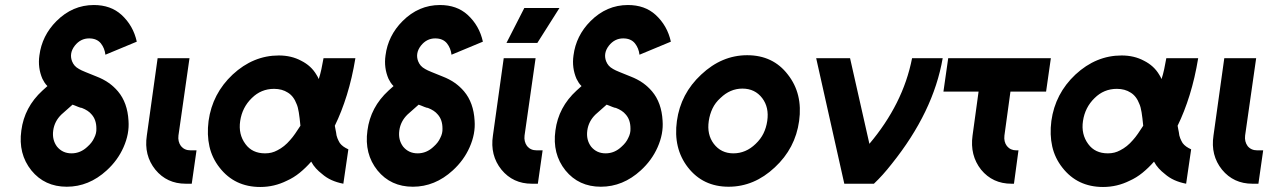

<svg xmlns="http://www.w3.org/2000/svg" viewBox="-20 -732 5053 765"><path d="M354 -712Q269 -712 205 -648Q147 -590 137 -511Q130 -462 149 -418Q153 -410 157.5 -403Q162 -396 169 -389L149 -371Q77 -305 65 -212Q52 -119 105 -53Q158 12 246 12Q334 12 405 -53Q449 -93 472 -145Q484 -172 489 -198.5Q494 -225 492 -251Q488 -323 450 -368Q433 -388 412 -402.5Q391 -417 365 -427Q338 -438 320.5 -445Q303 -452 295 -457Q284 -463 277.5 -470.5Q271 -478 267 -488Q255 -520 278 -550Q301 -579 335 -579Q366 -579 382 -559Q397 -540 400 -514L525 -566Q511 -630 464 -673Q421 -712 354 -712ZM269 -315Q273 -314 278.5 -311.5Q284 -309 292 -306Q297 -304 300.5 -303Q304 -302 306 -302Q332 -292 345 -276Q364 -255 364 -220Q365 -201 355 -182Q351 -173 344.5 -164.5Q338 -156 329 -148Q301 -121 265 -121Q229 -121 207 -148Q187 -175 192 -212Q197 -249 225 -276Z M608 -500 565 -192Q553 -113 599 -56Q645 0 720 0H744L763 -133H739Q715 -133 701 -150Q688 -168 691 -192L735 -500Z M1091 -511Q989 -511 907 -435Q826 -359 811 -250Q804 -195 814.5 -148.5Q825 -102 855 -64Q915 13 1017 13Q1073 13 1123 -12Q1150 -24 1174 -43.5Q1198 -63 1220 -88Q1228 -73 1239 -61Q1250 -49 1263 -39Q1280 -24 1301 -14.5Q1322 -5 1348 0L1368 -137Q1357 -142 1348.5 -148Q1340 -154 1334 -162Q1329 -170 1324.5 -181Q1320 -192 1319 -205Q1318 -208 1317 -215Q1316 -222 1314 -231Q1341 -286 1362 -353.5Q1383 -421 1396 -500H1269Q1265 -477 1260.5 -456Q1256 -435 1250 -417Q1248 -421 1246 -425.5Q1244 -430 1241 -434Q1220 -470 1180 -490Q1141 -511 1091 -511ZM1072 -378Q1104 -378 1127 -363Q1150 -349 1162 -317Q1167 -306 1170.5 -284.5Q1174 -263 1177 -231Q1166 -214 1156 -199.5Q1146 -185 1136 -174Q1113 -147 1085 -133Q1074 -127 1062 -124Q1050 -121 1036 -121Q985 -121 958 -158Q929 -197 937 -250Q945 -304 983 -341Q1020 -378 1072 -378Z M1733 -712Q1648 -712 1584 -648Q1526 -590 1516 -511Q1509 -462 1528 -418Q1532 -410 1536.5 -403Q1541 -396 1548 -389L1528 -371Q1456 -305 1444 -212Q1431 -119 1484 -53Q1537 12 1625 12Q1713 12 1784 -53Q1828 -93 1851 -145Q1863 -172 1868 -198.5Q1873 -225 1871 -251Q1867 -323 1829 -368Q1812 -388 1791 -402.5Q1770 -417 1744 -427Q1717 -438 1699.5 -445Q1682 -452 1674 -457Q1663 -463 1656.5 -470.5Q1650 -478 1646 -488Q1634 -520 1657 -550Q1680 -579 1714 -579Q1745 -579 1761 -559Q1776 -540 1779 -514L1904 -566Q1890 -630 1843 -673Q1800 -712 1733 -712ZM1648 -315Q1652 -314 1657.5 -311.5Q1663 -309 1671 -306Q1676 -304 1679.5 -303Q1683 -302 1685 -302Q1711 -292 1724 -276Q1743 -255 1743 -220Q1744 -201 1734 -182Q1730 -173 1723.5 -164.5Q1717 -156 1708 -148Q1680 -121 1644 -121Q1608 -121 1586 -148Q1566 -175 1571 -212Q1576 -249 1604 -276Z M1987 -500 1944 -192Q1932 -113 1978 -56Q2024 0 2099 0H2123L2142 -133H2118Q2094 -133 2080 -150Q2067 -168 2070 -192L2114 -500ZM1998 -561H2121L2209 -700H2069Z M2482 -712Q2397 -712 2333 -648Q2275 -590 2265 -511Q2258 -462 2277 -418Q2281 -410 2285.5 -403Q2290 -396 2297 -389L2277 -371Q2205 -305 2193 -212Q2180 -119 2233 -53Q2286 12 2374 12Q2462 12 2533 -53Q2577 -93 2600 -145Q2612 -172 2617 -198.5Q2622 -225 2620 -251Q2616 -323 2578 -368Q2561 -388 2540 -402.5Q2519 -417 2493 -427Q2466 -438 2448.5 -445Q2431 -452 2423 -457Q2412 -463 2405.5 -470.5Q2399 -478 2395 -488Q2383 -520 2406 -550Q2429 -579 2463 -579Q2494 -579 2510 -559Q2525 -540 2528 -514L2653 -566Q2639 -630 2592 -673Q2549 -712 2482 -712ZM2397 -315Q2401 -314 2406.5 -311.5Q2412 -309 2420 -306Q2425 -304 2428.5 -303Q2432 -302 2434 -302Q2460 -292 2473 -276Q2492 -255 2492 -220Q2493 -201 2483 -182Q2479 -173 2472.5 -164.5Q2466 -156 2457 -148Q2429 -121 2393 -121Q2357 -121 2335 -148Q2315 -175 2320 -212Q2325 -249 2353 -276Z M2957 -512Q2856 -512 2774 -435Q2692 -359 2677 -250Q2662 -141 2721 -65Q2781 12 2883 12Q2985 12 3067 -65Q3149 -141 3164 -250Q3179 -359 3119 -435Q3060 -512 2957 -512ZM2938 -379Q2988 -379 3017 -341Q3045 -304 3037 -250Q3033 -223 3022 -200.5Q3011 -178 2991 -159Q2952 -121 2902 -121Q2853 -121 2824 -159Q2796 -196 2804 -250Q2808 -277 2819 -300Q2830 -323 2850 -341Q2889 -379 2938 -379Z M3232 -500 3344 0H3462Q3480 -17 3497.5 -36.5Q3515 -56 3533 -79Q3699 -286 3736 -500H3614Q3596 -408 3553 -322.5Q3510 -237 3444 -159L3367 -500Z M3758 -500 3739 -367H3879L3855 -192Q3844 -113 3889 -56Q3935 0 4010 0H4020L4038 -133H4029Q4006 -133 3992 -150Q3979 -167 3982 -192L4006 -367H4148L4167 -500Z M4449 -511Q4347 -511 4265 -435Q4184 -359 4169 -250Q4162 -195 4172.5 -148.5Q4183 -102 4213 -64Q4273 13 4375 13Q4431 13 4481 -12Q4508 -24 4532 -43.5Q4556 -63 4578 -88Q4586 -73 4597 -61Q4608 -49 4621 -39Q4638 -24 4659 -14.5Q4680 -5 4706 0L4726 -137Q4715 -142 4706.5 -148Q4698 -154 4692 -162Q4687 -170 4682.5 -181Q4678 -192 4677 -205Q4676 -208 4675 -215Q4674 -222 4672 -231Q4699 -286 4720 -353.5Q4741 -421 4754 -500H4627Q4623 -477 4618.5 -456Q4614 -435 4608 -417Q4606 -421 4604 -425.5Q4602 -430 4599 -434Q4578 -470 4538 -490Q4499 -511 4449 -511ZM4430 -378Q4462 -378 4485 -363Q4508 -349 4520 -317Q4525 -306 4528.5 -284.5Q4532 -263 4535 -231Q4524 -214 4514 -199.5Q4504 -185 4494 -174Q4471 -147 4443 -133Q4432 -127 4420 -124Q4408 -121 4394 -121Q4343 -121 4316 -158Q4287 -197 4295 -250Q4303 -304 4341 -341Q4378 -378 4430 -378Z M4858 -500 4815 -192Q4803 -113 4849 -56Q4895 0 4970 0H4994L5013 -133H4989Q4965 -133 4951 -150Q4938 -168 4941 -192L4985 -500Z"/></svg>

Font: Unageo
Style: Bold-Italic
Weight: 700
Designer: Richard Sepsi
Foundry: Richard Sepsi
Version: Version 2.000